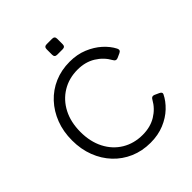

<svg xmlns="http://www.w3.org/2000/svg" viewBox="-254 -1113 1288 1288"><g transform="rotate(-45 390.5 -468.5)"><path d="M428 12Q349 12 283 -16.5Q217 -45 168.5 -96.5Q120 -148 93 -218Q66 -288 66 -372Q66 -456 93 -526Q120 -596 168.5 -648Q217 -700 283 -728.5Q349 -757 428 -757Q498 -757 555 -733.5Q612 -710 653 -673Q694 -636 716 -593Q727 -571 704 -561L673 -547Q652 -538 641 -559Q610 -615 555.5 -648.5Q501 -682 428 -682Q346 -682 282 -643Q218 -604 182 -534.5Q146 -465 146 -372Q146 -280 182 -210Q218 -140 282 -101.5Q346 -63 428 -63Q501 -63 555.5 -96Q610 -129 641 -185Q652 -206 673 -197L704 -183Q726 -173 719 -158Q698 -114 657 -75Q616 -36 558 -12Q500 12 428 12ZM402 -849Q378 -849 378 -873V-925Q378 -949 402 -949H454Q478 -949 478 -925V-873Q478 -849 454 -849Z"/></g></svg>

Font: Pitagon Sans Text
Style: Regular
Weight: 400
Designer: Travis Tran
Foundry: Pitagon
Version: Version 1.001; ttfautohint (v1.8.4.7-5d5b);gftools[0.9.26]